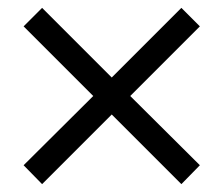

<svg xmlns="http://www.w3.org/2000/svg" viewBox="-20 -556 568 488"><path d="M488 -136 441 -88 264 -265 87 -88 40 -136 217 -312 40 -489 87 -536 264 -359 441 -536 488 -489 311 -312Z"/></svg>

Font: InknutAntiqua
Style: Bold
Weight: 700
Designer: Claus Eggers Srensen
Foundry: Claus Eggers Srensen
Version: Version 1.000; ttfautohint (v1.2) -l 7 -r 28 -G 50 -x 13 -D 